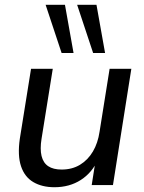

<svg xmlns="http://www.w3.org/2000/svg" viewBox="-20 -775 605 804"><path d="M208 9Q156 9 119.5 -12.5Q83 -34 68 -79Q53 -124 63 -194L110 -487H201L154 -194Q147 -151 154 -122Q161 -93 182 -79Q203 -65 238 -65Q282 -65 315 -85Q348 -105 369 -140.5Q390 -176 397 -224L439 -487H530L453 0H364L381 -108H391Q366 -52 318.5 -21.5Q271 9 208 9ZM370 -553 303 -755H384L420 -553ZM238 -553 171 -755H252L288 -553Z"/></svg>

Font: Nunito Sans 12pt ExtraLight 12pt Medium
Style: Italic
Weight: 500
Italic angle: -9°
Version: Version 3.101;gftools[0.9.27]